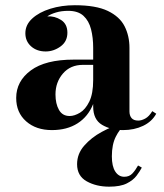

<svg xmlns="http://www.w3.org/2000/svg" viewBox="-20 -488 626 735"><path d="M522.9 153.6Q515.6 167.5 502.8 184.6Q490 201.7 465.5 214.1Q440.9 226.6 397.9 226.6Q348.6 226.6 311.9 206.1Q275.1 185.5 275.1 140.6Q275.1 100.6 302.5 69.5Q329.8 38.3 369.9 16.7Q409.9 -4.9 447.8 -16.1L454.1 -3.9Q438.5 5.1 423.3 35.2Q408.2 65.2 408.2 110.4Q408.2 148.7 421.3 168.7Q434.3 188.7 455.8 188.7Q475.1 188.7 486.8 176.1Q498.5 163.6 508.5 145.5ZM262.2 -259.8H336.7V-304.9Q336.7 -344 328.5 -376.1Q320.3 -408.2 299.6 -427.4Q278.8 -446.5 241.2 -446.5Q215.3 -446.5 194.6 -440.3Q173.8 -434.1 161.1 -425.3Q189 -427.2 213.5 -411.7Q238 -396.2 238 -362.8Q238 -329.1 211.7 -310.1Q185.3 -291 154.8 -291Q121.1 -291 99.1 -310.5Q77.1 -330.1 77.1 -360.8Q77.1 -393.1 103.4 -417.1Q129.6 -441.2 172.7 -454.6Q215.8 -468 266.4 -468Q347.2 -468 392.7 -446.2Q438.2 -424.3 456.9 -387.5Q475.6 -350.6 475.6 -304.9V-61.5Q475.6 -45.7 483.6 -36Q491.7 -26.4 509.3 -26.4Q521.5 -26.4 535.9 -34.1Q550.3 -41.7 563 -62.5L578.1 -52.7Q561.8 -22.5 527.7 -6.2Q493.7 10 451.2 10Q404.8 10 370.7 -10.1Q336.7 -30.3 336.7 -80.1V-89.8Q317.4 -41.7 277 -15.9Q236.6 10 178.7 10Q117.9 10 80 -23.6Q42 -57.1 42 -113Q42 -177 97.9 -218.4Q153.8 -259.8 262.2 -259.8ZM246.6 -43.9Q264.9 -43.9 285.9 -56.4Q306.9 -68.8 321.8 -99Q336.7 -129.2 336.7 -182.1V-239.7H297.4Q249.5 -239.7 220.9 -206.5Q192.4 -173.3 192.4 -126.5Q192.4 -90.8 205.7 -67.4Q219 -43.9 246.6 -43.9Z"/></svg>

Font: Bodoni* 11
Style: Bold
Weight: 700
Version: Version 2.000; ttfautohint (v1.8.1)